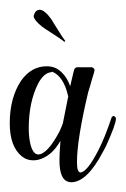

<svg xmlns="http://www.w3.org/2000/svg" viewBox="-21 -374 258 394"><path d="M119 -176Q110 -217 86 -227Q86 -227 85 -226Q69 -225 57 -202Q38 -164 38 -111Q38 -94 41 -80Q46 -58 57 -57Q76 -57 101 -104Q106 -115 108 -121Q113 -146 119 -176ZM212 -136Q216 -135 217 -131Q217 -119 196 -73Q193 -67 190 -62Q158 -1 126 0Q122 0 119 -1Q101 -6 101 -45Q101 -59 103 -84V-85Q85 -53 57 -46Q52 -45 47 -45Q34 -45 24 -53Q-1 -73 -1 -121Q-1 -173 22 -208Q43 -238 75 -238Q93 -238 105 -226Q117 -215 123 -197Q131 -232 132 -233Q134 -235 136 -236H168Q172 -234 173 -231Q173 -227 168 -212Q163 -194 160 -185Q137 -88 137 -42Q137 -41 137 -40Q137 -21 144 -20Q158 -21 181 -66Q194 -91 208 -133Q210 -136 212 -136ZM67 -318Q49 -332 48 -341Q49 -346 52 -350Q56 -354 61 -354Q71 -353 84 -335Q88 -329 97 -314Q108 -296 113 -290L111 -288Q109 -291 70 -316Q68 -318 67 -318Z"/></svg>

Font: Maria
Style: Christmas
Weight: 400
Designer: Muhammad Yoni
Version: Version 001.000